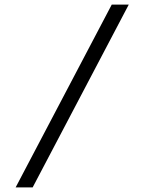

<svg xmlns="http://www.w3.org/2000/svg" viewBox="-20 -720 628 835"><path d="M466 -700H540L122 95H48Z"/></svg>

Font: Lexend HM
Style: Regular
Weight: 400
Designer: Bonnie Shaver-Troup, Thomas Jockin, Octavio Pardo
Foundry: Lexend
Version: Version 1.091